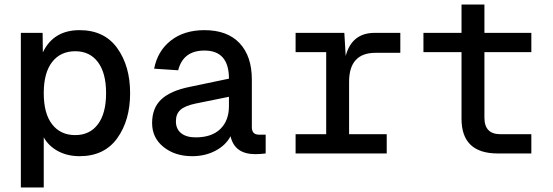

<svg xmlns="http://www.w3.org/2000/svg" viewBox="-20 -677 2440 847"><path d="M72 150V-532H168L169 -446Q216 -544 331 -544Q440 -544 497 -465Q554 -386 554 -266Q554 -146 497 -67Q440 12 331 12Q278 12 236.5 -10Q195 -32 173 -71V150ZM312 -81Q376 -81 412 -129Q448 -177 448 -266Q448 -355 412 -403Q376 -451 312 -451Q247 -451 210 -403.5Q173 -356 173 -266Q173 -176 210 -128.5Q247 -81 312 -81Z M828 12Q752 12 701.5 -28.5Q651 -69 651 -134Q651 -201 692 -239Q733 -277 818 -294L990 -330Q990 -454 882 -454Q788 -454 766 -367L660 -374Q675 -452 733.5 -498Q792 -544 882 -544Q983 -544 1037 -486.5Q1091 -429 1091 -326V-116Q1091 -83 1122 -83H1152V0Q1128 3 1106 3Q1015 3 997 -76Q976 -36 930.5 -12Q885 12 828 12ZM843 -71Q914 -71 952 -108Q990 -145 990 -209V-250L842 -220Q795 -210 775.5 -192Q756 -174 756 -142Q756 -108 779 -89.5Q802 -71 843 -71Z M1284 0V-85H1419V-447H1284V-532H1499L1505 -430Q1532 -532 1633 -532H1746V-444H1637Q1520 -444 1520 -316V-85H1686V0Z M2176 0Q2016 0 2016 -153V-447H1848V-532H2016V-657H2117V-532H2324V-447H2117V-158Q2117 -85 2187 -85H2324V0Z"/></svg>

Font: Txt Mono Medium
Style: Regular
Weight: 500
Monospace: yes
Designer: Open Source
Foundry: XRLN
Version: Version 1.0